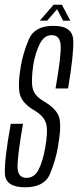

<svg xmlns="http://www.w3.org/2000/svg" viewBox="-32 -789 330 814"><path d="M74 5Q156.5 5 180.2 -52Q204 -109 214 -168.5Q229.5 -258 218.5 -292.8Q207.5 -327.5 152.5 -360.5Q114 -382.5 106.5 -414.8Q99 -447 109.5 -516Q117 -562.5 135.8 -601.2Q154.5 -640 187.5 -640Q221 -640 225 -600Q229 -560 203.5 -414H256.5Q281 -557.5 278.5 -618.5Q276 -679.5 194.5 -679.5Q114.5 -679.5 90 -621.8Q65.5 -564 56 -507Q42.5 -427 52.5 -388.5Q62.5 -350 117 -319Q155 -295.5 163.8 -264Q172.5 -232.5 159 -159Q150 -108 132.5 -71.5Q115 -35 80 -35Q46.5 -35 42.8 -73Q39 -111 65.5 -264H13.5Q-14 -110.5 -11.2 -52.8Q-8.5 5 74 5ZM137 -701.5H168L210 -750L235.5 -701.5H266L230.5 -769H195Z"/></svg>

Font: Anybody ExtraCondensed Light
Style: Italic
Weight: 300
Width: 2
Italic angle: -10°
Version: Version 1.113;gftools[0.9.25]